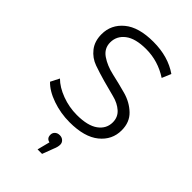

<svg xmlns="http://www.w3.org/2000/svg" viewBox="-280 -810 1176 1176"><g transform="rotate(45 307.5 -222.0)"><path d="M307 6Q229 6 157.5 -19Q86 -44 47 -85L76 -142Q114 -104 177 -80.5Q240 -57 307 -57Q401 -57 448 -91.5Q495 -126 495 -181Q495 -226 463 -254.5Q431 -283 383 -295Q335 -307 279.5 -322.5Q224 -338 176 -355Q128 -372 96 -412.5Q64 -453 64 -514Q64 -597 129.5 -651.5Q195 -706 322 -706Q450 -706 539 -644L514 -585Q425 -643 322 -643Q230 -643 183.5 -607.5Q137 -572 137 -516Q137 -464 181.5 -433.5Q226 -403 289 -389Q352 -375 415.5 -357.5Q479 -340 523.5 -297.5Q568 -255 568 -185Q568 -102 501.5 -48Q435 6 307 6ZM278 143Q278 126 290 115Q302 104 321 104Q340 104 352 115.5Q364 127 364 143Q364 163 353 188L325 262H286L307 180Q278 174 278 143Z"/></g></svg>

Font: Belfius21
Style: Regular
Weight: 400
Designer: Montserrat's base design by Julieta Ulanovsky, modified by Coast SPRL for Belfius Bank NV.
Foundry: Montserrat's base design by Julieta Ulanovsky, modified by Coast SPRL for Belfius Bank NV.
Version: Version 2.000;FEAKit 1.0